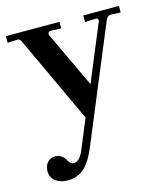

<svg xmlns="http://www.w3.org/2000/svg" viewBox="-110 -500 703 817"><g transform="rotate(-15 242.0 -91.5)"><path d="M88 239Q57 239 36.5 224Q16 209 14 183Q14 156 27.5 141Q41 126 61 126Q90 126 107 155Q118 175 132 175Q158 175 177 128L230 0L52 -382Q46 -395 36 -395L-8 -393V-422H228V-393L183 -395Q176 -395 172 -389.5Q168 -384 171 -378L287 -132L390 -380Q391 -381 391 -386Q391 -395 380 -395L333 -393V-422H490V-393L449 -395Q431 -395 424 -376L216 125Q190 188 160.5 213.5Q131 239 88 239Z"/></g></svg>

Font: UnnaMedium
Style: Regular
Weight: 500
Designer: Jorge de Buen Unna
Foundry: Omnibus-Type
Version: Version 2.008;hotconv 1.0.109;makeotfexe 2.5.65596